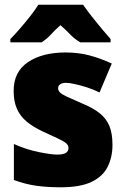

<svg xmlns="http://www.w3.org/2000/svg" viewBox="-20 -786 537 816"><path d="M458 -170Q458 -118 437.5 -77Q417 -36 369 -13Q321 10 238 10Q181 10 134.5 3.5Q88 -3 39 -21V-174Q93 -150 145.5 -139.5Q198 -129 223 -129Q248 -129 259.5 -136Q271 -143 271 -157Q271 -169 260 -178Q249 -187 225 -198Q201 -209 160 -228Q120 -247 93 -269.5Q66 -292 52 -323.5Q38 -355 38 -400Q38 -481 99 -522Q160 -563 259 -563Q312 -563 358.5 -551Q405 -539 455 -516L403 -393Q377 -406 348.5 -415Q320 -424 296.5 -429Q273 -434 261 -434Q245 -434 236 -428Q227 -422 227 -411Q227 -401 235 -393Q243 -385 265.5 -374.5Q288 -364 330 -346Q376 -327 404 -304.5Q432 -282 445 -250.5Q458 -219 458 -170ZM333 -766Q349 -743 370.5 -715.5Q392 -688 413.5 -662.5Q435 -637 450 -620V-606H321Q296 -621 279 -639Q262 -657 237 -679Q212 -657 197 -640Q182 -623 157 -606H24V-620Q42 -638 64 -663.5Q86 -689 107.5 -716Q129 -743 143 -766Z"/></svg>

Font: Noto Sans Display Black
Style: Regular
Weight: 900
Designer: Monotype Design Team
Foundry: Monotype Imaging Inc.
Version: Version 2.003